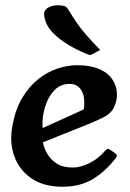

<svg xmlns="http://www.w3.org/2000/svg" viewBox="-20 -699 493 730"><path d="M420 -98Q383 -49 334.5 -19Q286 11 218 11Q145 11 98.5 -21.5Q52 -54 33.5 -107.5Q15 -161 28 -224Q39 -285 65.5 -328.5Q92 -372 126.5 -399Q161 -426 199 -438.5Q237 -451 273 -451Q320 -451 351 -439Q382 -427 399 -407.5Q416 -388 421.5 -365Q427 -342 423 -320Q418 -295 406.5 -279.5Q395 -264 374.5 -253.5Q354 -243 323 -230L86 -135L87 -187L360 -311L277 -225Q299 -268 300.5 -303Q302 -338 287 -359Q272 -380 246 -380Q211 -380 189 -358Q167 -336 155.5 -304.5Q144 -273 142 -243.5Q140 -214 145 -200L141 -170Q144 -143 157.5 -118Q171 -93 195 -77.5Q219 -62 256 -62Q285 -62 318.5 -78Q352 -94 380 -126Q389 -137 397 -131L421 -114Q428 -109 420 -98ZM361 -509 331 -493Q326 -490 323 -490Q319 -490 315 -492Q311 -494 307 -495Q277 -507 242.5 -527Q208 -547 181.5 -574Q155 -601 149 -634Q144 -657 160 -668Q176 -679 201 -679Q210 -679 220.5 -677Q231 -675 237 -667Q254 -639 269 -616.5Q284 -594 305 -569.5Q326 -545 361 -509Z"/></svg>

Font: Young Serif Light
Style: Italic
Weight: 300
Italic angle: -10.979°
Designer: Bastien Sozeau
Foundry: NBR — Bastien Sozeau
Version: Version 5.001